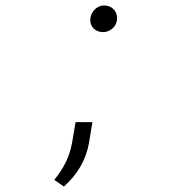

<svg xmlns="http://www.w3.org/2000/svg" viewBox="-20 -539 627 703"><path d="M310.5 -468.3Q311 -478.5 315.2 -487.5Q319.3 -496.6 326.2 -503.7Q333 -510.7 342 -514.9Q351.1 -519 361.3 -519Q371.6 -519 380.6 -515.4Q389.6 -511.7 396 -505.1Q402.3 -498.5 405.8 -489.5Q409.2 -480.5 408.7 -470.2Q407.7 -449.2 392.8 -435.5Q377.9 -421.9 357.4 -421.4Q347.2 -421.4 338.4 -424.8Q329.6 -428.2 323.2 -434.3Q316.9 -440.4 313.5 -449.2Q310.1 -458 310.5 -468.3ZM306.2 -17.6Q297.9 30.8 274.2 71.3Q250.5 111.8 213.9 144L178.7 119.6Q203.6 89.4 220.2 56.2Q236.8 22.9 243.7 -15.6L256.8 -91.8H318.4Z"/></svg>

Font: Roboto Mono Light
Style: Italic
Weight: 300
Designer: Google
Version: Version 2.000985; 2015; ttfautohint (v1.3)